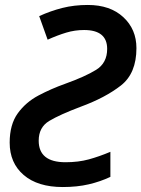

<svg xmlns="http://www.w3.org/2000/svg" viewBox="-20 -744 570 774"><path d="M233 10Q291 10 338 -1Q385 -12 425 -31V-132Q380 -113 338 -101.5Q296 -90 244 -90Q136 -90 136 -177Q136 -231 178.5 -256.5Q221 -282 306 -314Q404 -350 467 -399Q530 -448 530 -550Q530 -626 477 -675Q424 -724 334 -724Q279 -724 231.5 -712Q184 -700 138 -679L172 -584Q212 -602 247 -612.5Q282 -623 319 -623Q412 -623 412 -547Q412 -490 367.5 -462.5Q323 -435 242 -406Q186 -386 135 -359Q84 -332 51.5 -287Q19 -242 19 -169Q19 -87 75.5 -38.5Q132 10 233 10Z"/></svg>

Font: Noto Sans UI Medium
Style: Italic
Weight: 500
Italic angle: -12°
Designer: Monotype Design Team
Foundry: Monotype Imaging Inc.
Version: Version 1.901